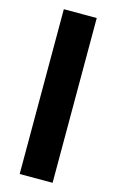

<svg xmlns="http://www.w3.org/2000/svg" viewBox="-121 -830 532 879"><g transform="rotate(15 145.5 -390.5)"><path d="M67.5 0V-781H223.5V0Z"/></g></svg>

Font: Spline Sans
Style: Bold
Weight: 700
Designer: Eben Sorkin, Mirko Velimirovic
Foundry: Sorkin Type
Version: Version 1.000; ttfautohint (v1.8.3)